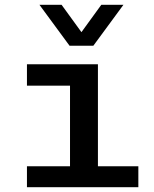

<svg xmlns="http://www.w3.org/2000/svg" viewBox="-20 -778 640 798"><path d="M271 0V-422H92V-511H387V0ZM92 0V-87H555V0ZM493 -758 368 -588H269L144 -758H236L350 -601H287L401 -758Z"/></svg>

Font: Chivo Mono Medium Medium
Style: Regular
Weight: 500
Monospace: yes
Version: Version 1.008